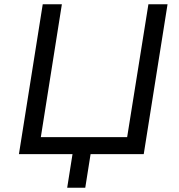

<svg xmlns="http://www.w3.org/2000/svg" viewBox="-20 -725 844 903"><path d="M296 158 321 0H69L181 -705H271L172 -80H578L678 -705H768L656 0H406L381 158Z"/></svg>

Font: Nunito Sans 7pt
Style: Italic
Weight: 400
Italic angle: -9°
Designer: Vernon Adams
Foundry: Vernon Adams
Version: Version 3.101;gftools[0.9.27]